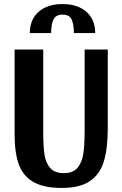

<svg xmlns="http://www.w3.org/2000/svg" viewBox="-20 -904 603 946"><path d="M284 22Q197 22 146 -6.5Q95 -35 73.5 -92Q52 -149 52 -241V-660H193V-252Q193 -185 199 -143.5Q205 -102 227 -76.5Q249 -51 295 -51Q341 -51 363 -78.5Q385 -106 391 -149.5Q397 -193 397 -263V-660H511V-274Q511 -174 492 -110Q473 -46 423.5 -12Q374 22 284 22ZM288 -884Q362 -884 405.5 -846Q449 -808 449 -741H344Q344 -784 333 -808Q322 -832 288 -832Q255 -832 243.5 -808Q232 -784 232 -741H127Q127 -808 170.5 -846Q214 -884 288 -884Z"/></svg>

Font: Sansita Medium
Style: Regular
Weight: 500
Designer: Pablo Cosgaya
Foundry: Omnibus-Type
Version: Version 1.006